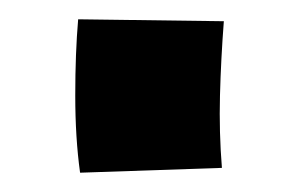

<svg xmlns="http://www.w3.org/2000/svg" viewBox="-20 -477 310 199"><path d="M63 -298Q58 -334 58 -378Q58 -422 61 -457L212 -455Q209 -416 208 -378Q207 -340 210 -303Z"/></svg>

Font: Marhey SemiBold
Style: Regular
Weight: 600
Designer: Nur Syamsi & Bustanul Arifin
Foundry: Namelatype
Version: Version 1.000; ttfautohint (v1.8.4.7-5d5b)